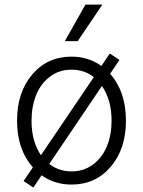

<svg xmlns="http://www.w3.org/2000/svg" viewBox="-20 -803 631 847"><path d="M266.1 -621.6 356.9 -782.7H431.6L322.8 -621.6ZM127 24.4 84 -4.4 125 -64.5Q55.2 -143.6 55.2 -270.5Q55.2 -396 122.3 -474.6Q189.5 -553.2 295.4 -553.2Q369.6 -553.2 427.2 -512.2L464.4 -566.9L506.8 -538.6L465.8 -477.5Q535.6 -398.4 535.6 -270.5Q535.6 -146 468.5 -67.4Q401.4 11.2 295.4 11.2Q221.2 11.2 163.6 -29.8ZM160.6 -118.2 394 -462.9Q352.1 -495.6 295.4 -495.6Q240.7 -495.6 200 -464.6Q159.2 -433.6 139.2 -383.1Q119.1 -332.5 119.1 -270.5Q119.1 -178.7 160.6 -118.2ZM295.4 -46.9Q350.1 -46.9 390.9 -77.6Q431.6 -108.4 451.9 -158.4Q472.2 -208.5 472.2 -270.5Q472.2 -361.8 429.7 -423.8L197.3 -79.6Q240.2 -46.9 295.4 -46.9Z"/></svg>

Font: Interop Light
Style: Regular
Weight: 300
Designer: Rasmus Andersson, Google, Jang Haemin
Foundry: jhaemin
Version: Version 1.007